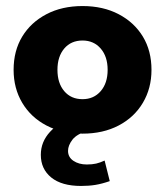

<svg xmlns="http://www.w3.org/2000/svg" viewBox="-20 -432 546 635"><path d="M253 10Q185 10 133.5 -17Q82 -44 53.5 -92Q25 -140 25 -201Q25 -264 53.5 -311Q82 -358 133.5 -385Q185 -412 253 -412Q321 -412 372.5 -385Q424 -358 452.5 -311Q481 -264 481 -201Q481 -140 452.5 -92Q424 -44 372.5 -17Q321 10 253 10ZM253 -104Q290 -104 313 -130.5Q336 -157 336 -201Q336 -245 313 -271.5Q290 -298 253 -298Q215 -298 192.5 -271.5Q170 -245 170 -201Q170 -157 192.5 -130.5Q215 -104 253 -104ZM248 183Q184 183 149.5 155Q115 127 115 80Q115 37 145.5 4Q176 -29 226 -45L272 0Q234 11 219.5 30Q205 49 205 67Q205 88 223 100Q241 112 267 112Q285 112 298 109Q311 106 326 99L343 167Q317 176 295.5 179.5Q274 183 248 183Z"/></svg>

Font: Rokkitt ExtraBold
Style: Regular
Weight: 800
Version: Version 3.103